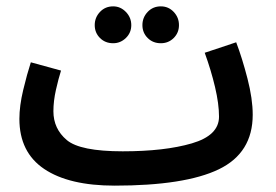

<svg xmlns="http://www.w3.org/2000/svg" viewBox="-20 -563 867 604"><path d="M340 21Q562 21 668.5 -30.5Q775 -82 775 -202Q775 -252 758.5 -316Q742 -380 723 -430L624 -397Q644 -342 656.5 -289Q669 -236 669 -196Q669 -137 583.5 -112Q498 -87 366 -87ZM341 21 386 -10 366 -87Q232 -87 190 -122.5Q148 -158 148 -213Q148 -245 156 -280.5Q164 -316 172 -341L77 -367Q65 -330 53 -280Q41 -230 41 -189Q41 -84 119 -31.5Q197 21 341 21ZM486 -427Q510 -427 526.5 -443.5Q543 -460 543 -484Q543 -508 526.5 -525.5Q510 -543 486 -543Q461 -543 444.5 -525.5Q428 -508 428 -484Q428 -460 444.5 -443.5Q461 -427 486 -427ZM336 -427Q359 -427 376 -443.5Q393 -460 393 -484Q393 -508 376 -525.5Q359 -543 336 -543Q311 -543 294.5 -525.5Q278 -508 278 -484Q278 -460 294.5 -443.5Q311 -427 336 -427Z"/></svg>

Font: Noto Sans Arabic UI ExtraCondensed Semi
Style: Regular
Weight: 600
Width: 3
Designer: Nadine Chahine - Monotype Design Team
Foundry: Monotype Imaging Inc.
Version: Version 1.900